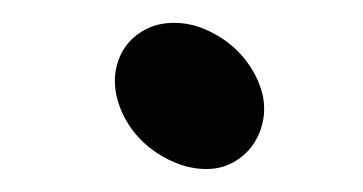

<svg xmlns="http://www.w3.org/2000/svg" viewBox="-20 -395 318 168"><path d="M82 -311Q79.1 -324.2 81.8 -335.9Q84.5 -347.7 91.3 -356.2Q98.1 -364.7 108.6 -369.9Q119.1 -375 132.3 -375Q145.5 -375 158.2 -369.9Q170.9 -364.7 181.4 -356.2Q191.9 -347.7 199.5 -335.9Q207 -324.2 210 -311Q212.4 -298.8 209.7 -287.4Q207 -275.9 200.2 -266.8Q193.4 -257.8 183.1 -252.4Q172.9 -247.1 160.6 -247.1Q147.5 -247.1 134.5 -252.2Q121.6 -257.3 110.8 -265.9Q100.1 -274.4 92.5 -286.1Q85 -297.9 82 -311Z"/></svg>

Font: XB Khoramshahr
Style: Oblique
Weight: 400
Italic angle: 12°
Designer: Behnam
Foundry: Irmug
Version: Version 8.005 2009